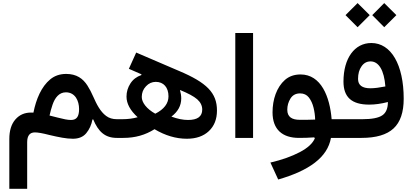

<svg xmlns="http://www.w3.org/2000/svg" viewBox="-20 -882 2643 1228"><path d="M403.3 -409.2C363.3 -409.2 329.1 -397.5 301.3 -374.5C244.6 -327.6 210.9 -248 193.8 -161.6C188.5 -162.1 183.6 -162.1 178.2 -162.1C137.2 -162.1 104 -147.5 78.1 -117.7C52.2 -87.9 39.6 -45.9 39.6 7.3V325.7H153.8V27.3C153.8 -14.2 170.4 -35.2 203.1 -35.2C222.2 -35.2 253.4 -29.8 295.9 -18.6C356.9 -4.4 403.3 5.4 446.3 5.4C483.9 5.4 512.7 -6.8 532.2 -30.8C551.8 -54.7 564.9 -83.5 571.3 -117.7L576.2 -118.2C608.9 -40 651.4 0 727.5 0H728V-119.6H727.5C700.2 -119.6 677.2 -126.5 658.7 -140.6C621.1 -168.5 597.7 -215.8 576.7 -263.2C565.4 -289.1 553.2 -313 539.1 -335C510.7 -379.4 469.7 -409.2 403.3 -409.2ZM401.4 -291.5C460.9 -291.5 485.8 -236.8 485.8 -184.6C485.8 -135.7 469.7 -114.7 434.1 -114.7C411.1 -114.7 385.7 -120.6 349.1 -129.9C332 -133.8 312.5 -139.2 296.9 -143.1C301.8 -166 308.1 -189 315.9 -211.9C331.5 -257.3 357.9 -291.5 401.4 -291.5Z M728 -119.6C715.8 -119.6 710 -102.5 710 -60.1C710 -17.1 715.8 0 728 0H769C845.2 0 909.2 -18.6 968.3 -55.7C1036.6 -15.1 1105.5 5.4 1174.8 5.4C1233.9 5.4 1281.2 -10.7 1315.9 -43.5C1350.6 -76.2 1367.7 -120.1 1367.7 -175.3C1367.7 -287.6 1303.2 -353.5 1123 -429.2L851.1 -545.9L804.2 -441.9L884.8 -406.7L883.8 -401.9C854 -391.6 830.6 -374 814 -348.1C797.4 -322.3 789.1 -294.4 789.1 -264.2C789.1 -219.2 813 -175.3 860.4 -132.3C831.5 -124 798.3 -119.6 761.2 -119.6ZM973.1 -154.8C918 -185.5 886.7 -226.1 886.7 -261.7C886.7 -288.6 895.5 -311 913.6 -330.1C931.2 -349.1 952.1 -358.4 976.6 -358.4C1025.9 -358.4 1057.6 -323.2 1057.6 -266.1C1057.6 -220.2 1029.3 -183.1 973.1 -154.8ZM1076.2 -136.2C1118.2 -168 1139.2 -206.5 1139.2 -252.9C1139.2 -270 1136.2 -287.6 1130.9 -306.6C1182.6 -285.6 1219.2 -266.1 1241.2 -247.1C1262.7 -228 1273.4 -206.1 1273.4 -181.2C1273.4 -136.7 1243.2 -114.7 1182.6 -114.7C1149.9 -114.7 1114.7 -122.1 1076.2 -136.2Z M1598.6 -670.9H1484.9V0H1598.6Z M1993.7 2.4C1980.5 34.7 1948.2 64.5 1897 91.3C1845.7 118.2 1783.2 140.6 1709.5 157.7L1759.3 266.1C1956.1 209.5 2074.7 125 2096.7 0H2133.8V-119.6H2101.1C2089.4 -263.7 2033.7 -405.8 1902.3 -405.8C1862.3 -405.8 1829.1 -394 1802.7 -371.1C1749.5 -324.2 1723.1 -246.1 1723.1 -163.6C1723.1 -53.7 1786.1 0 1892.1 0C1923.3 0 1957 -1 1989.7 -3.4ZM1995.6 -117.2C1962.9 -115.7 1929.7 -115.7 1897.9 -115.7C1848.6 -115.7 1817.4 -132.8 1817.4 -180.2C1817.4 -206.1 1824.2 -230 1837.9 -252C1851.6 -273.9 1872.1 -284.7 1899.4 -284.7C1923.3 -284.7 1941.9 -275.9 1955.6 -258.3C1969.2 -240.7 1979 -219.2 1985.4 -193.4C1991.7 -167.5 1995.1 -142.1 1995.6 -117.2Z M2267.1 -708 2344.7 -785.2 2267.1 -862.3 2189.9 -785.2ZM2437.5 -708 2515.1 -785.2 2437.5 -862.3 2360.8 -785.2ZM2133.8 -119.6C2121.6 -119.6 2115.7 -102.5 2115.7 -60.1C2115.7 -17.6 2121.6 0 2133.8 0H2292C2385.3 0 2453.6 -20 2497.1 -60.5C2540.5 -100.6 2562 -164.1 2562 -250.5C2562 -468.3 2481.4 -606.9 2355 -606.9C2248 -606.9 2176.8 -509.8 2176.8 -360.4C2176.8 -260.3 2229.5 -212.9 2341.3 -212.9C2377.9 -212.9 2417.5 -218.3 2460.9 -229.5C2460.9 -189 2449.2 -160.6 2425.3 -144.5C2401.4 -127.9 2358.9 -119.6 2296.9 -119.6ZM2444.8 -329.1C2407.7 -321.8 2375.5 -317.4 2348.6 -317.4C2296.4 -317.4 2270 -337.4 2270 -377C2270 -410.2 2277.3 -437 2292.5 -458C2307.1 -479 2326.2 -489.3 2350.1 -489.3C2402.8 -489.3 2437 -432.1 2444.8 -329.1Z"/></svg>

Font: Estedad SemiBold
Style: Regular
Weight: 600
Designer: Amin Abedi
Version: Version 7.3